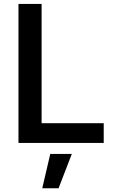

<svg xmlns="http://www.w3.org/2000/svg" viewBox="-20 -748 605 1005"><path d="M76.7 0V-727.5H197.8V-103H522.9V0ZM201.2 237.3 243.2 57.6H356L286.6 237.3Z"/></svg>

Font: Inter Cardless
Style: Medium
Weight: 500
Designer: Rasmus Andersson
Foundry: rsms
Version: Version 4.001;git-9221beed3